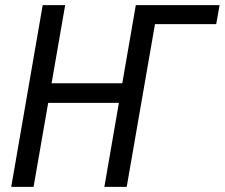

<svg xmlns="http://www.w3.org/2000/svg" viewBox="-20 -731 879 751"><path d="M838.9 -710.9 825.7 -636.7H582.5L541.5 -710.9ZM468.8 -405.3 455.1 -328.6H155.3L168.9 -405.3ZM234.9 -710.9 111.3 0H23.9L147 -710.9ZM599.1 -710.9 475.6 0H388.2L511.2 -710.9Z"/></svg>

Font: Roboto Condensed
Style: Italic
Weight: 400
Italic angle: -12°
Designer: Christian Robertson
Foundry: Google
Version: Version 3.0